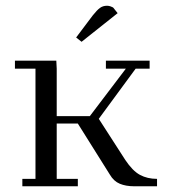

<svg xmlns="http://www.w3.org/2000/svg" viewBox="-20 -651 589 671"><path d="M32.2 -411.1V-439H176.8L178.2 -411.1V-245.1H293.9L419.9 -411.1H350.1V-439H502.9V-411.1H454.1L325.2 -235.8L418 -91.8Q443.4 -53.7 469.2 -39.8Q495.1 -25.9 528.8 -25.9V0H449.2Q419.9 0 398.7 -8.8Q377.4 -17.6 363.8 -41L252 -219.2H178.2V-25.9H252V0H58.1V-25.9H104V-411.1ZM246.1 -520 304.2 -597.2Q319.3 -616.2 329.6 -623.5Q339.8 -630.9 354 -630.9Q359.4 -630.9 365 -629.2Q370.6 -627.4 373 -626L376 -624L391.1 -605L265.1 -504.9Z"/></svg>

Font: Dehuti
Style: Book
Weight: 400
Version: Version 1.2